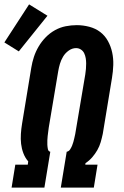

<svg xmlns="http://www.w3.org/2000/svg" viewBox="-47 -858 567 878"><path d="M6 0 23 -105H80L82 -120Q68 -136 60 -157Q52 -178 49.5 -200Q47 -222 48.5 -245.5Q50 -269 54 -293L96 -548Q100 -573 108 -597.5Q116 -622 129.5 -645Q143 -668 162 -687.5Q181 -707 204.5 -720Q228 -733 253.5 -738Q279 -743 304 -743Q333 -743 361.5 -735.5Q390 -728 411.5 -711.5Q433 -695 446.5 -670.5Q460 -646 466 -618Q472 -590 471 -560.5Q470 -531 465 -501L423 -246Q419 -227 413.5 -208Q408 -189 398 -171.5Q388 -154 374.5 -138.5Q361 -123 344 -112L343 -105H399L382 0H231L258 -164Q268 -166 273.5 -174.5Q279 -183 282.5 -191.5Q286 -200 288.5 -209Q291 -218 293 -227Q295 -236 297 -245Q299 -254 300 -263L343 -518Q345 -531 346 -543Q347 -555 347 -567.5Q347 -580 345 -592Q343 -604 338 -614.5Q333 -625 323 -631.5Q313 -638 301 -638Q283 -638 267 -626.5Q251 -615 241.5 -599Q232 -583 227 -566Q222 -549 219 -531L176 -275Q175 -266 173.5 -256Q172 -246 171 -236Q170 -226 169.5 -216Q169 -206 169.5 -196Q170 -186 172 -176Q174 -166 183 -164L156 0ZM39 -623 -27 -664 86 -838 170 -786Z"/></svg>

Font: Iosevka Slab Extrabold Oblique
Style: Regular
Weight: 800
Italic angle: -9°
Monospace: yes
Designer: Belleve Invis
Foundry: Belleve Invis
Version: Version 11.1.1; ttfautohint (v1.8.3)